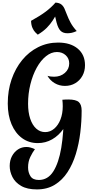

<svg xmlns="http://www.w3.org/2000/svg" viewBox="-20 -1135 727 1484"><path d="M524 -263Q508 -193 471 -140Q434 -87 383 -58Q332 -29 272 -29Q203 -29 150.5 -67.5Q98 -106 69 -175Q40 -244 40 -335Q40 -436 69.5 -521.5Q99 -607 151.5 -671Q204 -735 275 -770.5Q346 -806 429 -806Q525 -806 581 -759Q637 -712 637 -631Q637 -585 617 -549Q597 -513 562 -492Q527 -471 482 -471Q439 -471 403 -492Q367 -513 347 -549Q360 -545 372.5 -543.5Q385 -542 398 -542Q448 -542 481.5 -571.5Q515 -601 515 -645Q515 -683 488 -708Q461 -733 420 -733Q376 -733 335.5 -700.5Q295 -668 264 -612Q233 -556 215 -484Q197 -412 197 -333Q197 -267 213.5 -217.5Q230 -168 260 -141Q290 -114 329 -114Q368 -114 399 -140.5Q430 -167 447.5 -212Q465 -257 465 -314Q465 -339 462 -364ZM280 256Q350 256 392 190Q434 124 453.5 7.5Q473 -109 473 -262Q473 -288 470 -313.5Q467 -339 462 -364Q470 -365 484.5 -365.5Q499 -366 508 -366Q567 -366 589 -346Q611 -326 611 -280Q611 -196 600.5 -109.5Q590 -23 566 55.5Q542 134 502 195.5Q462 257 403.5 293Q345 329 265 329Q190 329 143.5 302Q97 275 76 233Q55 191 55 148Q55 105 72.5 72Q90 39 119 20Q148 1 184 1Q200 1 216.5 5.5Q233 10 250 18Q231 43 214 78.5Q197 114 197 159Q197 198 215.5 227Q234 256 280 256ZM272 -867Q265 -873 253 -885Q241 -897 231 -919Q221 -941 220 -974Q291 -1013 334 -1045.5Q377 -1078 409 -1115Q438 -1113 453.5 -1101Q469 -1089 478.5 -1068Q488 -1047 498 -1020Q508 -993 525 -961Q542 -929 573 -895Q551 -885 534.5 -881.5Q518 -878 501 -878Q468 -878 449 -896Q430 -914 417.5 -960Q405 -1006 390 -1088L425 -1038Q407 -1007 388 -977.5Q369 -948 342 -920.5Q315 -893 272 -867Z"/></svg>

Font: Merienda
Style: Bold
Weight: 700
Designer: Eduardo Rodriguez Tunni
Foundry: Eduardo Rodriguez Tunni
Version: Version 2.001